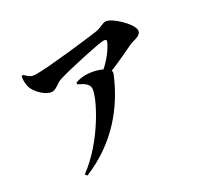

<svg xmlns="http://www.w3.org/2000/svg" viewBox="-165 -983 1331 1265"><g transform="rotate(-30 500.0 -351.0)"><path d="M112 -724C106 -693 109 -661 116 -640C132 -593 194 -535 237 -535C271 -535 291 -567 330 -579C422 -607 657 -658 695 -658C714 -658 721 -653 711 -632C691 -591 653 -539 602 -494C575 -507 531 -521 477 -521C449 -521 424 -515 404 -507L403 -495C444 -476 476 -456 476 -424C476 -358 340 -94 149 44L161 59C410 -43 560 -230 644 -433C648 -443 648 -451 645 -459C724 -492 796 -526 841 -548C866 -560 929 -563 929 -604C929 -654 815 -761 771 -761C743 -761 724 -740 680 -734C602 -723 309 -688 203 -688C170 -688 156 -696 124 -728Z"/></g></svg>

Font: Noto Serif KR Black
Style: Regular
Weight: 900
Version: Version 1.001;PS 1.001;hotconv 16.6.54;makeotf.lib2.5.65590